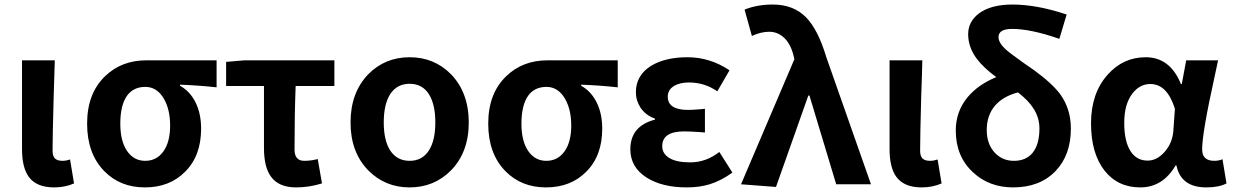

<svg xmlns="http://www.w3.org/2000/svg" viewBox="-20 -813 5438 847"><path d="M218.8 13.7Q141.6 13.7 107.4 -32.2Q77.1 -73.2 77.1 -155.3V-546.9H221.7Q220.7 -496.1 216.8 -387.7Q211.9 -211.9 211.9 -148.4Q211.9 -124 222.7 -113.8Q233.4 -103.5 255.9 -103.5Q271.5 -103.5 289.1 -109.4L306.6 -3.9Q267.6 13.7 218.8 13.7Z M439.5 -58.6Q364.3 -135.7 364.3 -267.6Q364.3 -401.4 444.3 -477.5Q516.6 -546.9 626 -546.9H935.5V-427.7Q855.5 -436.5 774.4 -439.5V-434.6Q818.4 -410.2 842.8 -360.8Q867.2 -311.5 867.2 -245.1Q867.2 -126 796.9 -55.7Q728.5 13.7 619.1 13.7Q509.8 13.7 439.5 -58.6ZM702.1 -378.9Q671.9 -429.7 621.1 -429.7Q569.3 -429.7 541 -391.6Q510.7 -349.6 510.7 -267.6Q510.7 -190.4 540.5 -147Q570.3 -103.5 620.6 -103.5Q670.9 -103.5 700.7 -145Q730.5 -186.5 730.5 -258.8Q730.5 -331.1 702.1 -378.9Z M1286.1 13.7Q1210 13.7 1175.8 -33.2Q1144.5 -75.2 1144.5 -160.2V-433.6H977.5V-540L1057.6 -546.9H1455.1V-433.6H1284.2Q1279.3 -305.7 1279.3 -153.3Q1279.3 -103.5 1322.3 -103.5Q1350.6 -103.5 1381.8 -111.3L1400.4 -3.9Q1343.8 13.7 1286.1 13.7Z M1604.5 -61.5Q1526.4 -141.6 1526.4 -272.5Q1526.4 -404.3 1604.5 -485.4Q1678.7 -560.5 1787.1 -560.5Q1895.5 -560.5 1969.7 -485.4Q2047.9 -404.3 2047.9 -272.5Q2047.9 -141.6 1969.7 -61.5Q1895.5 13.7 1787.1 13.7Q1678.7 13.7 1604.5 -61.5ZM1872.1 -149.4Q1900.4 -193.4 1900.4 -272.9Q1900.4 -352.5 1872.1 -397.5Q1842.8 -443.4 1787.1 -443.4Q1731.4 -443.4 1701.2 -397.5Q1672.9 -352.5 1672.9 -272.9Q1672.9 -193.4 1701.2 -149.4Q1731.4 -103.5 1787.1 -103.5Q1842.8 -103.5 1872.1 -149.4Z M2209 -58.6Q2133.8 -135.7 2133.8 -267.6Q2133.8 -401.4 2213.9 -477.5Q2286.1 -546.9 2395.5 -546.9H2705.1V-427.7Q2625 -436.5 2543.9 -439.5V-434.6Q2587.9 -410.2 2612.3 -360.8Q2636.7 -311.5 2636.7 -245.1Q2636.7 -126 2566.4 -55.7Q2498 13.7 2388.7 13.7Q2279.3 13.7 2209 -58.6ZM2471.7 -378.9Q2441.4 -429.7 2390.6 -429.7Q2338.9 -429.7 2310.5 -391.6Q2280.3 -349.6 2280.3 -267.6Q2280.3 -190.4 2310.1 -147Q2339.8 -103.5 2390.1 -103.5Q2440.4 -103.5 2470.2 -145Q2500 -186.5 2500 -258.8Q2500 -331.1 2471.7 -378.9Z M3009.8 13.7Q2901.4 13.7 2833 -29.3Q2760.7 -75.2 2760.7 -154.3Q2760.7 -256.8 2869.1 -285.2V-290Q2829.1 -303.7 2805.7 -337.9Q2785.2 -369.1 2785.2 -406.2Q2785.2 -481.4 2853.5 -523.4Q2916 -560.5 3012.7 -560.5Q3112.3 -560.5 3198.2 -502.9L3144.5 -410.2Q3087.9 -449.2 3019.5 -449.2Q2977.5 -449.2 2951.7 -432.6Q2925.8 -416 2925.8 -386.7Q2925.8 -328.1 3015.6 -328.1Q3032.2 -328.1 3070.3 -331.1Q3083 -332 3089.8 -333V-228.5Q3082 -229.5 3065.4 -230.5Q3019.5 -233.4 2998 -233.4Q2901.4 -233.4 2901.4 -168Q2901.4 -134.8 2933.1 -115.7Q2964.8 -96.7 3024.4 -96.7Q3094.7 -96.7 3153.3 -142.6L3210.9 -51.8Q3161.1 -15.6 3110.4 0Q3065.4 13.7 3009.8 13.7Z M3403.3 11.7 3249 0 3484.4 -551.8 3480.5 -568.4Q3467.8 -619.1 3439.5 -646Q3411.1 -672.9 3373 -672.9Q3336.9 -672.9 3296.9 -654.3L3264.6 -770.5Q3319.3 -793 3389.6 -793Q3479.5 -793 3535.2 -737.3Q3588.9 -682.6 3625 -561.5L3822.3 0H3668.9L3550.8 -391.6H3545.9Z M4045.9 13.7Q3968.8 13.7 3934.6 -32.2Q3904.3 -73.2 3904.3 -155.3V-546.9H4048.8Q4047.9 -496.1 4043.9 -387.7Q4039.1 -211.9 4039.1 -148.4Q4039.1 -124 4049.8 -113.8Q4060.5 -103.5 4083 -103.5Q4098.6 -103.5 4116.2 -109.4L4133.8 -3.9Q4094.7 13.7 4045.9 13.7Z M4449.2 13.7Q4343.8 13.7 4272.5 -52.7Q4196.3 -123 4196.3 -237.3Q4196.3 -321.3 4249 -384.8Q4295.9 -440.4 4375 -472.7Q4318.4 -514.6 4289.1 -553.7Q4251 -604.5 4251 -662.1Q4251 -717.8 4298.8 -753.9Q4351.6 -793 4446.3 -793Q4553.7 -793 4685.5 -749L4653.3 -641.6Q4527.3 -685.5 4445.3 -685.5Q4384.8 -685.5 4384.8 -649.4Q4384.8 -625 4416 -595.7Q4435.5 -578.1 4493.2 -537.1Q4524.4 -515.6 4541 -503.9Q4623 -444.3 4659.2 -394.5Q4704.1 -330.1 4704.1 -246.1Q4704.1 -128.9 4636.7 -58.6Q4567.4 13.7 4449.2 13.7ZM4453.1 -103.5Q4505.9 -103.5 4535.2 -138.7Q4565.4 -175.8 4565.4 -246.1Q4565.4 -294.9 4538.1 -335.9Q4516.6 -370.1 4470.7 -405.3Q4406.2 -388.7 4370.1 -347.7Q4333 -304.7 4333 -239.3Q4333 -176.8 4369.1 -138.7Q4402.3 -103.5 4453.1 -103.5Z M5301.8 13.7Q5189.5 13.7 5169.9 -83H5166Q5109.4 13.7 5010.3 13.7Q4911.1 13.7 4852.5 -60.5Q4793 -136.7 4793 -269Q4793 -401.4 4866.2 -483.4Q4934.6 -560.5 5034.2 -560.5Q5141.6 -560.5 5189.5 -442.4H5193.4L5212.9 -546.9H5353.5Q5348.6 -525.4 5338.9 -478.5Q5283.2 -227.5 5283.2 -154.3Q5283.2 -103.5 5336.9 -103.5Q5355.5 -103.5 5373 -110.4L5390.6 -3.9Q5357.4 13.7 5301.8 13.7ZM5043 -104.5Q5084 -104.5 5118.2 -143.6Q5152.3 -182.6 5156.2 -236.3L5163.1 -333Q5128.9 -442.4 5054.7 -442.4Q5007.8 -442.4 4975.6 -400.4Q4939.5 -353.5 4939.5 -271Q4939.5 -188.5 4967.8 -145.5Q4994.1 -104.5 5043 -104.5Z"/></svg>

Font: Bpmf GenYo Gothic B
Style: B
Weight: 700
Foundry: But Ko
Version: Version 1.320